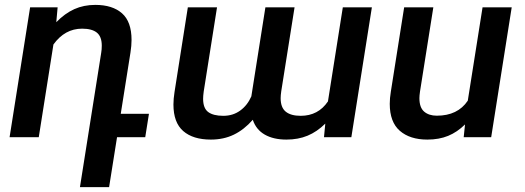

<svg xmlns="http://www.w3.org/2000/svg" viewBox="-20 -558 2135 781"><path d="M570.8 0H456.1L423.8 203.1H305.2L391.6 -342.8Q394 -356.4 394 -372.1Q394 -409.2 374 -425.3Q354 -441.4 314 -441.4Q243.7 -441.4 197.3 -377L137.7 0H19L102.5 -528.3H214.4L209 -467.8Q243.7 -503.4 282.2 -520.8Q320.8 -538.1 367.7 -538.1Q437.5 -538.1 476.3 -503.9Q515.1 -469.7 515.1 -395.5Q515.1 -372.1 510.7 -344.2L471.2 -95.2H585.9Z M1314 -145.5 1374.5 -528.3H1492.7L1409.2 0H1297.9L1303.2 -55.2Q1269.5 -22 1231.2 -6.1Q1192.9 9.8 1145 9.8Q1092.3 9.8 1056.9 -10.5Q1021.5 -30.8 1008.3 -70.8Q972.7 -30.3 931.2 -10.3Q889.6 9.8 837.9 9.8Q765.1 9.8 725.3 -24.9Q685.5 -59.6 685.5 -132.8Q685.5 -155.8 689.9 -183.6L744.1 -528.3H862.8L808.6 -185.5Q806.2 -167.5 806.2 -156.2Q806.2 -117.7 826.9 -102.3Q847.7 -86.9 888.2 -86.9Q927.7 -86.9 957 -108.2Q986.3 -129.4 1002.4 -166L1059.6 -528.3H1178.2L1124 -186.5Q1121.6 -169.4 1121.6 -158.7Q1121.6 -120.6 1142.3 -103.8Q1163.1 -86.9 1203.1 -86.9Q1274.4 -86.9 1314 -145.5Z M1866.2 0 1871.6 -51.8Q1839.8 -20.5 1803 -5.4Q1766.1 9.8 1718.3 9.8Q1647.5 9.8 1606.4 -25.9Q1565.4 -61.5 1565.4 -135.7Q1565.4 -158.7 1569.8 -185.1L1624 -528.3H1742.7L1688.5 -186Q1686 -168.9 1686 -158.7Q1686 -120.6 1705.3 -104Q1724.6 -87.4 1756.8 -87.4Q1841.8 -87.4 1882.8 -148.4L1942.9 -528.3H2061.5L1978 0Z"/></svg>

Font: Mardoto Medium
Style: Italic
Weight: 500
Italic angle: -12°
Designer: Christian Robertson, Vahan Hovhannisyan
Foundry: Google
Version: Version 1.000